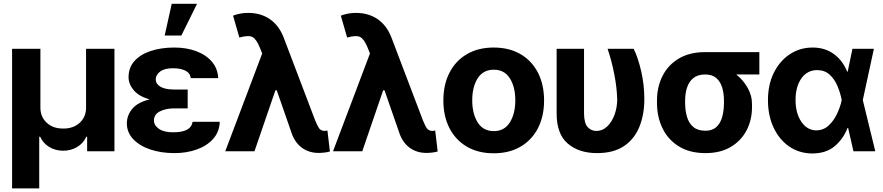

<svg xmlns="http://www.w3.org/2000/svg" viewBox="-20 -806 4707 1023"><path d="M44.4 197.8V-545.9H195.3V-231.9Q195.3 -183.1 229 -151.9Q262.7 -120.6 316.9 -121.1Q371.1 -120.6 404.8 -151.9Q438.5 -183.1 438.5 -231.9V-545.9H589.8V0H444.3V-77.6H439.9Q423.8 -42 390.6 -22.5Q357.4 -2.9 316.9 -2.9Q275.9 -2.9 242.9 -22.5Q210 -42 193.8 -77.6H189V197.8Z M903.3 -329.1H980V-228.5H903.3Q863.3 -228 831.8 -212.4Q800.3 -196.8 800.3 -163.6Q800.3 -138.2 826.7 -119.6Q853 -101.1 902.3 -101.1Q952.6 -101.1 977.5 -115.5Q1002.4 -129.9 1006.3 -157.2H1150.9Q1148.9 -102.5 1115 -65.2Q1081.1 -27.8 1026.9 -9Q972.7 9.8 910.2 9.8Q838.4 9.8 781 -9.5Q723.6 -28.8 689.9 -64.5Q656.2 -100.1 655.8 -148.4Q656.2 -192.4 685.3 -226.8Q714.4 -261.2 777.3 -276.4Q720.2 -292.5 692.6 -325.2Q665 -357.9 665 -395Q665 -445.8 696.5 -481Q728 -516.1 783.2 -534.4Q838.4 -552.7 909.2 -552.7Q973.6 -552.7 1025.4 -533.4Q1077.1 -514.2 1108.6 -477.8Q1140.1 -441.4 1142.6 -389.6H996.6Q993.2 -417 967.5 -429.7Q941.9 -442.4 901.4 -442.4Q856.4 -442.4 833.3 -424.8Q810.1 -407.2 809.6 -383.3Q810.1 -358.9 834.5 -344.2Q858.9 -329.6 903.3 -329.1ZM857.4 -616.7 895 -785.6H1029.8L946.3 -616.7Z M1180.2 0 1377 -521 1364.3 -552.7Q1345.7 -598.1 1324.7 -608.9Q1303.7 -619.6 1255.4 -606L1221.7 -722.7Q1239.7 -729.5 1259.5 -733.4Q1279.3 -737.3 1302.2 -737.3Q1370.1 -737.3 1418.9 -703.1Q1467.8 -668.9 1492.2 -604L1658.7 -166Q1670.9 -135.3 1680.4 -122.1Q1689.9 -108.9 1710 -108.4Q1718.8 -108.9 1724.6 -110.4L1737.8 1Q1728 4.4 1710.7 6.6Q1693.4 8.8 1678.2 8.8Q1628.9 8.8 1592.3 -16.1Q1555.7 -41 1536.6 -88.9L1454.6 -324.7H1447.3L1335.9 0Z M1754.4 0 1951.2 -521 1938.5 -552.7Q1919.9 -598.1 1898.9 -608.9Q1877.9 -619.6 1829.6 -606L1795.9 -722.7Q1814 -729.5 1833.7 -733.4Q1853.5 -737.3 1876.5 -737.3Q1944.3 -737.3 1993.2 -703.1Q2042 -668.9 2066.4 -604L2232.9 -166Q2245.1 -135.3 2254.6 -122.1Q2264.2 -108.9 2284.2 -108.4Q2293 -108.9 2298.8 -110.4L2312 1Q2302.2 4.4 2284.9 6.6Q2267.6 8.8 2252.4 8.8Q2203.1 8.8 2166.5 -16.1Q2129.9 -41 2110.8 -88.9L2028.8 -324.7H2021.5L1910.2 0Z M2610.4 10.7Q2527.8 10.7 2467.5 -24.7Q2407.2 -60.1 2374.8 -123.3Q2342.3 -186.5 2342.3 -270.5Q2342.3 -355 2374.8 -418.5Q2407.2 -481.9 2467.5 -517.3Q2527.8 -552.7 2610.4 -552.7Q2693.4 -552.7 2753.7 -517.3Q2814 -481.9 2846.4 -418.5Q2878.9 -355 2878.9 -270.5Q2878.9 -186.5 2846.4 -123.3Q2814 -60.1 2753.7 -24.7Q2693.4 10.7 2610.4 10.7ZM2611.3 -107.4Q2667.5 -107.4 2696.5 -153.8Q2725.6 -200.2 2725.6 -271.5Q2725.6 -342.8 2696.5 -388.7Q2667.5 -434.6 2611.3 -434.6Q2554.2 -434.6 2525.1 -388.7Q2496.1 -342.8 2496.1 -271.5Q2496.1 -200.2 2525.1 -153.8Q2554.2 -107.4 2611.3 -107.4Z M2945.8 -545.9H3091.8V-201.7Q3092.3 -148.4 3111.6 -128.4Q3130.9 -108.4 3156.2 -108.4Q3190.9 -108.4 3216.1 -133.1Q3241.2 -157.7 3254.9 -196.3Q3268.6 -234.9 3268.6 -277.3Q3266.6 -342.3 3252.4 -413.6Q3238.3 -484.9 3217.3 -545.9H3356.4Q3378.9 -501 3396 -428Q3413.1 -355 3413.1 -277.3Q3413.1 -196.8 3387.2 -131.6Q3361.3 -66.4 3305.7 -28.3Q3250 9.8 3161.1 9.8Q3064 9.8 3004.6 -41.5Q2945.3 -92.8 2945.8 -203.1Z M3480.5 -258.8V-269.5Q3480.5 -343.3 3510.3 -401.9Q3540 -460.4 3597.4 -494.4Q3654.8 -528.3 3737.3 -528.3H4025.9V-409.2H3902.8Q3939 -380.9 3963.1 -338.9Q3987.3 -296.9 3986.8 -249V-238.3Q3987.3 -168.5 3958.3 -112.3Q3929.2 -56.2 3873.8 -23.2Q3818.4 9.8 3738.8 9.8Q3655.8 9.8 3598.1 -25.4Q3540.5 -60.5 3510.5 -121.3Q3480.5 -182.1 3480.5 -258.8ZM3630.4 -269.5V-258.8Q3630.4 -217.3 3640.4 -183.3Q3650.4 -149.4 3674.1 -129.4Q3697.8 -109.4 3738.8 -109.4Q3775.4 -109.4 3797.1 -129.4Q3818.8 -149.4 3828.1 -183.3Q3837.4 -217.3 3837.4 -258.8V-269.5Q3837.4 -307.6 3827.9 -339.4Q3818.4 -371.1 3796.6 -390.1Q3774.9 -409.2 3737.3 -409.2Q3697.8 -409.2 3674.3 -390.1Q3650.9 -371.1 3640.6 -339.4Q3630.4 -307.6 3630.4 -269.5Z M4307.6 11.7Q4238.8 11.2 4185.5 -25.1Q4132.3 -61.5 4102.1 -125.5Q4071.8 -189.5 4071.8 -272.5Q4071.8 -355.5 4103.3 -418.7Q4134.8 -481.9 4188.7 -517.3Q4242.7 -552.7 4309.6 -552.7Q4376 -552.7 4423.3 -517.8Q4470.7 -482.9 4493.7 -424.3H4496.6L4522 -545.9H4636.2L4577.1 -272.9L4643.6 0H4527.3L4499 -124H4495.6Q4473.6 -66.4 4427.5 -27.3Q4381.3 11.7 4307.6 11.7ZM4218.8 -273.9Q4218.8 -203.1 4249.5 -157.5Q4280.3 -111.8 4329.6 -111.3Q4367.7 -111.8 4395.3 -137.5Q4422.9 -163.1 4440.2 -200.2Q4457.5 -237.3 4464.4 -271.5L4464.8 -272.9L4464.4 -274.4Q4457.5 -310.5 4442.4 -346.9Q4427.2 -383.3 4401.1 -407.7Q4375 -432.1 4334 -432.6Q4280.3 -432.1 4249.5 -387.7Q4218.8 -343.3 4218.8 -273.9Z"/></svg>

Font: Inter Tight
Style: Bold
Weight: 700
Designer: Rasmus Andersson
Foundry: rsms
Version: Version 3.004; ttfautohint (v1.8.4.7-5d5b)